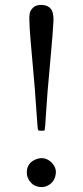

<svg xmlns="http://www.w3.org/2000/svg" viewBox="-20 -748 336 780"><path d="M180.7 2Q202.1 -12.7 206.1 -39.1Q210.9 -65.4 190.4 -86.9Q162.1 -115.2 125.5 -100.6Q88.9 -85.9 88.9 -46.9Q88.9 -28.3 100.6 -12.2Q112.3 3.9 128.9 8.8Q157.2 17.6 180.7 2ZM148.4 -216.8Q160.2 -216.8 161.6 -219.2Q163.1 -221.7 168 -302.7Q171.9 -369.1 182.6 -480.5Q196.3 -631.8 197.3 -664.1Q198.2 -696.3 187.5 -710.9Q175.8 -726.6 150.9 -728Q126 -729.5 112.3 -714.8Q102.5 -704.1 100.6 -692.4Q97.7 -676.8 100.6 -632.8Q102.5 -600.6 112.3 -492.2Q122.1 -387.7 127.9 -297.9Q132.8 -221.7 134.8 -219.2Q136.7 -216.8 148.4 -216.8Z"/></svg>

Font: Bpmf GenWan Min R
Style: R
Weight: 400
Foundry: But Ko
Version: Version 1.320